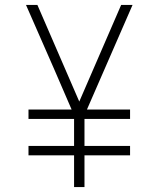

<svg xmlns="http://www.w3.org/2000/svg" viewBox="-20 -755 640 775"><path d="M279 0V-128H95V-166H279V-275H95V-313H269L199 -475L85 -735H131L300 -345L469 -735H515L331 -313H505V-275H321V-166H505V-128H321V0Z"/></svg>

Font: Iosevka SS04 XLt Ex
Style: Regular
Weight: 200
Width: 7
Monospace: yes
Designer: Belleve Invis
Foundry: Belleve Invis
Version: Version 19.0.0; ttfautohint (v1.8.4)